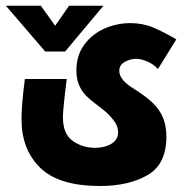

<svg xmlns="http://www.w3.org/2000/svg" viewBox="-40 -628 660 656"><path d="M33.5 -220.5Q33.5 -270.5 45 -358H188Q175 -255.5 175 -228Q175 -170.5 208.2 -146.8Q241.5 -123 284.5 -123Q318.5 -123 341 -137Q363.5 -151 363.5 -175.5Q363.5 -196 350.8 -213.5Q338 -231 324 -243.5Q309 -256.5 294 -267.5Q269 -286 254.8 -300.2Q240.5 -314.5 230.8 -335.8Q221 -357 221 -387.5Q221 -439 248 -475.5Q275 -512 317.2 -530.5Q359.5 -549 405.5 -549Q448 -549 484 -533.8Q520 -518.5 562.5 -493.5L499.5 -392Q486.5 -407.5 464.8 -417.2Q443 -427 425 -427Q405 -427 386.2 -416.5Q367.5 -406 367.5 -386Q367.5 -354.5 418.5 -324Q457.5 -299.5 481 -277.2Q504.5 -255 516.5 -227Q528.5 -199 528.5 -161Q528.5 -67 464.2 -29.8Q400 7.5 301.5 7.5Q161 7.5 97.2 -55Q33.5 -117.5 33.5 -220.5ZM-20 -608.5H99.5L148.5 -540L196 -608.5H313.5L182.5 -452H114.5Z"/></svg>

Font: JuliaMono Black
Style: Italic
Weight: 900
Italic angle: -9°
Monospace: yes
Designer: cormullion
Foundry: corm
Version: Version 0.057; ttfautohint (v1.8.4)